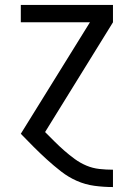

<svg xmlns="http://www.w3.org/2000/svg" viewBox="-20 -540 540 775"><path d="M435 215Q398 215 361 210Q324 205 290 190Q256 175 226.5 152Q197 129 169.5 104Q142 79 116 53Q90 27 64 0L343 -450H64V-520H436V-450L162 -7Q181 12 200 31Q219 50 239.5 68Q260 86 282 102Q304 118 329 128.5Q354 139 381 142Q408 145 435 145H436V215Z"/></svg>

Font: Iosevka Term SS14
Style: Regular
Weight: 400
Monospace: yes
Designer: Belleve Invis
Foundry: Belleve Invis
Version: Version 24.1.1; ttfautohint (v1.8.4)